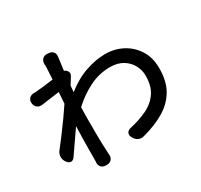

<svg xmlns="http://www.w3.org/2000/svg" viewBox="-171 -1021 1343 1286"><g transform="rotate(-30 500.0 -378.0)"><path d="M284 -720Q284 -740 284 -740.5Q284 -741 283 -748Q283 -772 296 -786.5Q309 -801 333 -800L344 -799Q367 -798 379 -783Q391 -768 387 -745L374 -645Q386 -642 394 -632Q411 -612 396 -590L363 -537L359 -489Q439 -552 518.5 -578.5Q598 -605 668 -605Q741 -605 801.5 -573Q862 -541 899 -482.5Q936 -424 936 -345Q937 -244 898 -176.5Q859 -109 787.5 -66.5Q716 -24 617 2Q595 8 575 -2Q555 -12 545 -33L543 -36Q533 -56 541 -71Q549 -86 571 -91Q643 -107 702.5 -135Q762 -163 797.5 -214Q833 -265 832 -347Q832 -386 812 -424.5Q792 -463 752 -488Q712 -513 652 -513Q569 -513 493.5 -475.5Q418 -438 352 -377Q351 -351 350.5 -325Q350 -299 350 -273Q350 -208 350.5 -150Q351 -92 355 -24Q356 -11 355.5 -11Q355 -11 356 -7Q358 15 345 29.5Q332 44 309 44H301Q279 44 266 30.5Q253 17 254 -5Q254 -10 254.5 -10Q255 -10 255 -22Q255 -69 255.5 -107.5Q256 -146 256.5 -187.5Q257 -229 259 -284L141 -113Q128 -94 111.5 -94Q95 -94 81 -113L79 -116Q66 -135 66.5 -157.5Q67 -180 81 -198Q109 -234 143.5 -279.5Q178 -325 210.5 -371Q243 -417 267 -453L273 -540L134 -521Q112 -518 96 -530.5Q80 -543 78 -566Q76 -589 89 -602.5Q102 -616 124 -617Q128 -617 127.5 -617Q127 -617 130.5 -617Q134 -617 148 -618Q175 -620 210 -624Q245 -628 279 -633Z"/></g></svg>

Font: Chiron GoRound TC M
Style: Regular
Weight: 500
Designer: Ryoko NISHIZUKA 西塚涼子 (kana, bopomofo & ideographs); Paul D. Hunt (Latin, Greek & Cyrillic); Sandoll Communications 산돌커뮤니
Foundry: Adobe
Version: Version 1.000;hotconv 1.1.1;makeotfexe 2.6.0